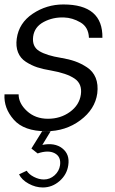

<svg xmlns="http://www.w3.org/2000/svg" viewBox="-24 -577 512 857"><path d="M182.1 8.8Q83 8.8 37.6 -42.7Q-7.8 -94.2 -3.9 -155.8H59.1Q59.1 -115.7 96.4 -81.3Q133.8 -46.9 189.9 -46.9Q246.1 -46.9 288.1 -77.4Q330.1 -107.9 336.9 -154.8Q343.8 -202.6 308.8 -226.3Q273.9 -250 204.1 -262.2Q168 -268.1 142.1 -276.6Q116.2 -285.2 91.6 -301Q66.9 -316.9 56.4 -343.5Q45.9 -370.1 50.8 -404.8Q60.5 -474.6 122.3 -515.9Q184.1 -557.1 258.8 -557.1Q435.5 -557.1 433.1 -408.2H373Q371.1 -456.1 335 -477.1Q298.8 -498 262.2 -499Q212.4 -501 171.1 -479Q129.9 -457 124 -414.1Q118.2 -369.1 151.1 -349.1Q184.1 -329.1 248 -318.8Q283.2 -313 310.5 -303.5Q337.9 -293.9 364.5 -276.4Q391.1 -258.8 403.1 -229.5Q415 -200.2 410.2 -160.2Q400.4 -89.4 334.7 -40.3Q269 8.8 182.1 8.8ZM202.1 8.8 165 69.8Q220.2 58.6 254.2 85.2Q288.1 111.8 280.8 160.2Q274.9 202.1 241.9 231Q209 259.8 167 259.8Q134.8 259.8 104 242.9Q73.2 226.1 61 201.2L95.2 185.1Q105 201.2 127.4 212.6Q149.9 224.1 171.9 224.1Q198.7 224.1 219.5 205.6Q240.2 187 244.1 160.2Q249 122.1 220 106.9Q190.9 91.8 144 107.9L116.2 85.9L164.1 8.8Z"/></svg>

Font: Oakes Grotesk
Style: Light Italic
Weight: 300
Designer: Samuel Oakes
Foundry: Samuel Oakes
Version: Version 1.0 | wf-rip DC20170320